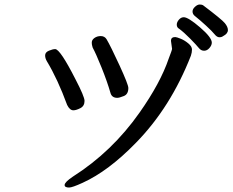

<svg xmlns="http://www.w3.org/2000/svg" viewBox="-20 -818 1040 856"><path d="M307.1 -326.2Q291 -326.2 279.3 -350.1Q237.3 -464.8 189 -544.9Q181.2 -558.1 181.2 -570.8Q181.2 -585 198.2 -592Q215.3 -599.1 226.1 -599.1Q248 -599.1 315.9 -465.8Q356.9 -387.2 356.9 -368.2Q356.9 -345.2 338.1 -335.7Q319.3 -326.2 307.1 -326.2ZM288.1 18.1Q268.1 18.1 268.1 6.8Q268.1 -5.9 305.2 -30.8Q480 -142.1 602.1 -315.9Q695.3 -448.2 731.9 -556.2Q747.1 -595.2 747.1 -600.1L742.2 -636.2Q742.2 -652.8 761.2 -652.8Q767.1 -652.8 785.2 -645.5Q803.2 -638.2 819.6 -624.5Q835.9 -610.8 835.9 -597.2Q835.9 -584 831.1 -569.8Q741.2 -339.8 585.9 -181.2Q463.4 -55.2 348.1 -2.9Q302.2 18.1 288.1 18.1ZM502.9 -381.8Q478 -381.8 472.2 -404.8Q458 -454.1 433.1 -516.1Q408.2 -578.1 393.1 -606Q392.1 -610.8 390.6 -615.5Q389.2 -620.1 389.2 -628.9Q389.2 -640.1 401.1 -648.7Q413.1 -657.2 429.2 -657.2Q446.3 -657.2 455.1 -643.1Q473.1 -612.8 512.7 -526.9Q552.2 -440.9 552.2 -425.8Q552.2 -397.9 532.2 -389.9Q512.2 -381.8 502.9 -381.8ZM890.1 -591.8Q876 -591.8 866.5 -604Q856.9 -616.2 828.1 -645.5Q799.3 -674.8 778.3 -689.9Q768.1 -695.8 768.1 -708Q768.1 -719.2 777.6 -730.2Q787.1 -741.2 799.3 -741.2Q819.3 -741.2 871.8 -696Q924.3 -650.9 924.3 -627.9Q924.3 -616.2 913.8 -604Q903.3 -591.8 890.1 -591.8ZM958 -651.9Q947.3 -651.9 936.8 -665Q926.3 -678.2 898.7 -703.6Q871.1 -729 847.2 -748Q838.4 -755.9 838.4 -766.8Q838.4 -777.8 849.4 -787.8Q860.4 -797.9 870.4 -797.9Q880.4 -797.9 886.2 -793.9Q968.3 -731.9 982.2 -715.1Q996.1 -698.2 996.1 -684.1Q996.1 -668 975.1 -657.2Q968.3 -651.9 958 -651.9Z"/></svg>

Font: LXGW WenKai GB Screen
Style: Regular
Weight: 400
Designer: LXGW / Fontworks Inc.
Foundry: LXGW / Fontworks Inc.
Version: Version 1.321;February 19, 2024;FontCreator 14.0.0.2901 64-b